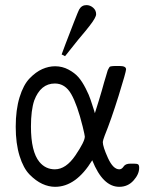

<svg xmlns="http://www.w3.org/2000/svg" viewBox="-20 -720 560 745"><path d="M41 -228Q41 -293.9 55.9 -342.5Q70.8 -391.1 95 -416Q119.1 -440.9 144 -451.9Q168.9 -462.9 193.8 -462.9Q221.7 -462.9 245.8 -450Q270 -437 284.4 -420.4Q298.8 -403.8 312.5 -377Q326.2 -350.1 331.5 -333Q336.9 -315.9 345.2 -291Q347.2 -284.2 348.1 -280.8Q356 -305.7 363.5 -329.8Q371.1 -354 375.5 -370.1Q379.9 -386.2 384 -400.6Q388.2 -415 391.1 -424.1Q394 -433.1 396 -440.7Q397.9 -448.2 400.4 -452.1Q402.8 -456.1 404.3 -459Q405.8 -461.9 409.9 -462.4Q414.1 -462.9 416.5 -463.4Q418.9 -463.9 425.8 -463.9H444.8Q468.8 -463.9 469.2 -451.2Q469.2 -441.4 440.2 -348.1Q411.1 -254.9 386.2 -193.8Q379.4 -175.8 378.9 -168.9Q378.9 -150.9 398.9 -106.9Q418.9 -63 442.9 -63Q452.6 -63 459.7 -74Q466.8 -85 485.8 -85H500Q512.2 -85 516.1 -82Q520 -79.1 520 -68.8Q520 -43.9 498 -19.5Q476.1 4.9 442.9 4.9Q378.9 4.9 337.9 -98.1Q274.9 4.9 193.8 4.9Q168.9 4.9 144 -6.6Q119.1 -18.1 95 -42.5Q70.8 -66.9 55.9 -115Q41 -163.1 41 -228ZM100.1 -229Q100.1 -131.8 132.8 -91.8Q156.7 -63 192.9 -63Q235.8 -63 272.5 -116.9Q309.1 -170.9 309.1 -189.9Q309.1 -194.8 300.8 -229Q279.8 -314 256.3 -355Q232.9 -396 192.9 -396Q137.7 -396 112.8 -330.1Q100.1 -292 100.1 -229ZM219.2 -508.8Q219.2 -509.8 234.6 -550.3Q250 -590.8 267.1 -634.5Q284.2 -678.2 287.1 -683.1Q296.9 -700.2 315.4 -700.2Q329.6 -700.2 341.3 -690.2Q353 -680.2 353 -665Q353 -651.9 327.1 -619.1Q317.4 -606 284.2 -566.9Q253.4 -527.8 232.4 -502Z"/></svg>

Font: CMU Concrete
Style: Roman
Weight: 500
Version: Version 0.7.0